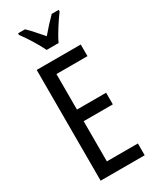

<svg xmlns="http://www.w3.org/2000/svg" viewBox="-236 -1101 874 1072"><g transform="rotate(-30 201.0 -564.5)"><path d="M177 -876H254C275 -922 317 -985 347 -1026V-1036H302C268 -1001 250 -982 216 -942C186 -976 155 -1013 130 -1036H85V-1026C120 -979 156 -920 177 -876ZM357 -93V-169H157V-428H345V-503H157V-732H357V-807H73V-93Z"/></g></svg>

Font: Noto Sans Kannada UI ExtraCondensed
Style: Regular
Weight: 400
Width: 2
Designer: Jelle Bosma - Monotype Design Team
Foundry: Monotype Imaging Inc.
Version: Version 2.005